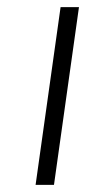

<svg xmlns="http://www.w3.org/2000/svg" viewBox="-20 -520 252 540"><path d="M131.8 0H80.1L150.4 -500H202.1Z"/></svg>

Font: Fivo Sans Light
Style: Regular
Weight: 300
Designer: Alexander Slobzheninov
Foundry: Alexander Slobzheninov
Version: 1.0